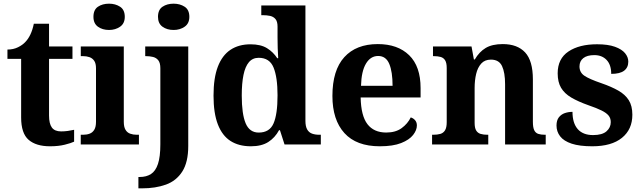

<svg xmlns="http://www.w3.org/2000/svg" viewBox="-20 -790 3511 1050"><path d="M253.9 10Q177.3 10 136.5 -25.4Q95.6 -60.7 95.6 -147.9V-468H20.7V-519Q53.2 -519 78.7 -531.7Q104.2 -544.4 119 -560.9Q134.3 -576.5 146.2 -601.4Q158 -626.2 165 -660.2H248.2V-536H376.3V-468H248.2V-158.2Q248.2 -113.6 263.7 -92.5Q279.1 -71.4 314.3 -71.4Q333.5 -71.4 351.4 -74Q369.3 -76.6 385.3 -80.2V-15.3Q369.4 -7.5 334.7 1.2Q300 10 253.9 10Z M421.6 0V-53H434Q454.3 -53 470.2 -59Q486.1 -64.9 495.5 -80.3Q505 -95.7 505 -124.1V-416.1Q505 -443.2 495.3 -457.4Q485.5 -471.7 469.6 -477.3Q453.7 -483 434 -483H421.8V-536H657V-123.9Q657 -95.8 666.3 -80.3Q675.5 -64.8 691.9 -58.9Q708.3 -53 728 -53H739.8V0ZM576.4 -626.1Q540.3 -626.1 515.6 -643.9Q491 -661.7 491 -698Q491 -736.5 515.6 -753.2Q540.3 -769.9 576.4 -769.9Q611 -769.9 636.7 -753.2Q662.4 -736.5 662.4 -698Q662.4 -661.7 636.7 -643.9Q611 -626.1 576.4 -626.1Z M736.9 240V177.9H744Q780.5 177.9 805.7 161.7Q830.9 145.5 843.9 106.4Q856.9 67.3 856.9 -0.3V-416.8Q856.9 -445.6 846 -459.8Q835 -474 817.1 -478.5Q799.1 -483 777.8 -483H774.2V-536H1009.5V8Q1009.5 97 976.9 148Q944.3 199 887.5 219.5Q830.6 240 757.1 240ZM929.5 -626.1Q893.3 -626.1 868.7 -643.9Q844 -661.7 844 -698Q844 -736.5 868.8 -753.2Q893.5 -769.9 929.6 -769.9Q964.1 -769.9 989.8 -753.2Q1015.5 -736.5 1015.5 -698Q1015.5 -661.7 989.8 -643.9Q964.2 -626.1 929.5 -626.1Z M1351.9 10Q1286.1 10 1240.7 -19Q1195.3 -48 1171.5 -109.5Q1147.7 -171 1147.7 -267Q1147.7 -364 1171.5 -425.8Q1195.3 -487.6 1240.5 -517.7Q1285.7 -547.7 1349.9 -547.7Q1406.2 -547.7 1440.4 -526.4Q1474.6 -505.1 1496 -471.9H1501.4Q1499.6 -495.8 1498.7 -526.6Q1497.8 -557.3 1497.8 -584.2V-644.8Q1497.8 -672.4 1486.5 -685.8Q1475.3 -699.1 1457 -703.1Q1438.7 -707 1416.8 -707H1408.9V-760H1650.3V-129.1Q1650.3 -99 1659.8 -82.2Q1669.3 -65.5 1686.3 -59.3Q1703.4 -53 1726.5 -53H1734.5V0H1536L1511 -77.8H1505.9Q1483.9 -37 1447.3 -13.5Q1410.7 10 1351.9 10ZM1394.8 -65Q1454.3 -65 1476 -115.2Q1497.8 -165.4 1497.8 -268.7Q1497.8 -367.5 1476 -420.7Q1454.3 -473.9 1394.8 -473.9Q1361.6 -473.9 1341.3 -450Q1321 -426.1 1311.6 -380.3Q1302.1 -334.5 1302.1 -267.6Q1302.1 -166.4 1323.4 -115.7Q1344.7 -65 1394.8 -65Z M2057.1 10Q1929 10 1863.4 -62.3Q1797.9 -134.6 1797.9 -265.2Q1797.9 -405.7 1862.8 -477.3Q1927.8 -548.9 2046 -548.9Q2155.2 -548.9 2217.6 -488Q2280.1 -427.2 2280.1 -308.2V-256.9H1952.3Q1954.3 -156.6 1989.5 -110.9Q2024.7 -65.2 2092 -65.2Q2143.4 -65.2 2176.5 -89.3Q2209.5 -113.4 2226.3 -147.9Q2240.3 -143.8 2250.1 -132.5Q2259.8 -121.1 2259.8 -104.1Q2259.8 -78.3 2239.1 -51.8Q2218.3 -25.3 2173.8 -7.7Q2129.3 10 2057.1 10ZM2126.9 -320.8Q2126.9 -397.3 2108.8 -440.6Q2090.6 -483.9 2048 -483.9Q2006.4 -483.9 1981.4 -442.1Q1956.4 -400.4 1954.3 -320.8Z M2342.9 0V-53H2348.6Q2371.6 -53 2388 -57.7Q2404.5 -62.4 2413.8 -77.4Q2423 -92.3 2423 -122.1V-417.9Q2423 -446.1 2414.3 -460.1Q2405.7 -474 2390 -478.5Q2374.3 -483 2352.3 -483H2347.9V-536H2558.6L2571.6 -464.9H2576.6Q2600.6 -506.4 2636 -527.6Q2671.3 -548.9 2729.7 -548.9Q2809.3 -548.9 2851.8 -503.3Q2894.2 -457.6 2894.2 -355.8V-123.9Q2894.2 -93.4 2901.4 -78.2Q2908.6 -63 2923.3 -58Q2937.9 -53 2959.9 -53H2964.4V0H2742.2V-328.8Q2742.2 -393.2 2725.5 -428.6Q2708.9 -464 2664.7 -464Q2631.3 -464 2611.8 -442.4Q2592.2 -420.8 2583.9 -385.5Q2575.6 -350.2 2575.6 -309V-118.3Q2575.6 -90.4 2584 -76.5Q2592.4 -62.6 2608.1 -57.8Q2623.7 -53 2645.7 -53H2650.2V0Z M3219.1 10Q3149.4 10 3106.3 -4.3Q3063.2 -18.6 3043.3 -44.5Q3023.4 -70.3 3023.4 -103.5Q3023.4 -131.7 3036.1 -148.2Q3048.9 -164.6 3068.9 -171.5Q3088.9 -178.3 3110.8 -178.3Q3110.8 -116.5 3139.5 -83.9Q3168.2 -51.3 3223.4 -51.3Q3273.5 -51.3 3296.8 -71.9Q3320.1 -92.5 3320.1 -122Q3320.1 -143.6 3308.1 -158.1Q3296.2 -172.7 3269.7 -185.8Q3243.2 -199 3198.8 -214.2Q3142 -234.3 3104.4 -256.4Q3066.9 -278.5 3048.3 -309.9Q3029.8 -341.3 3029.8 -388.9Q3029.8 -469.1 3088.9 -508.5Q3147.9 -547.9 3245.1 -547.9Q3305.3 -547.9 3343 -534.2Q3380.7 -520.6 3398.4 -499Q3416 -477.4 3416 -453Q3416 -420.8 3393.2 -403.4Q3370.3 -386 3322.6 -386Q3322.6 -435.5 3297.5 -462Q3272.4 -488.6 3230.2 -488.6Q3190.8 -488.6 3169.9 -472.1Q3149.1 -455.7 3149.1 -426.5Q3149.1 -394.3 3175.3 -376.2Q3201.5 -358 3270.2 -334.5Q3323.8 -315.9 3361.4 -294.5Q3399.1 -273.1 3418.6 -242.1Q3438.2 -211 3438.2 -162.7Q3438.2 -82.3 3381.3 -36.2Q3324.4 10 3219.1 10Z"/></svg>

Font: Noto Serif Lao
Style: Regular
Weight: 400
Designer: Monotype Design Team
Foundry: Monotype Imaging Inc.
Version: Version 2.003